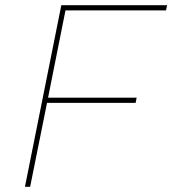

<svg xmlns="http://www.w3.org/2000/svg" viewBox="-20 -719 663 739"><path d="M619 -679H232L165 -343H506L502 -323H161L96 0H76L216 -699H623Z"/></svg>

Font: Gontserrat Thin
Style: Italic
Weight: 250
Italic angle: -11.3°
Designer: Julieta Ulanovsky
Foundry: Julieta Ulanovsky
Version: Version 6.001